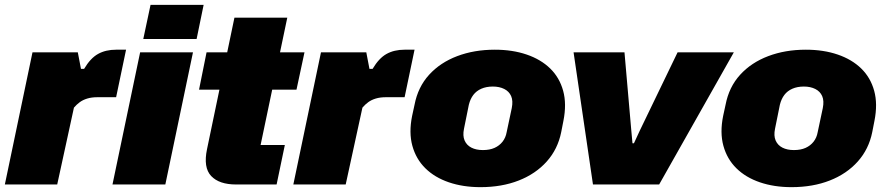

<svg xmlns="http://www.w3.org/2000/svg" viewBox="-38 -761 3650 792"><path d="M-18 0 96 -545H283L296 -477H309Q335 -521 366.5 -538.5Q398 -556 441 -556H482L441 -360H364Q340 -360 322 -354.5Q304 -349 291 -339.5Q278 -330 267 -317L198 0Z M426 0 540 -545H758L644 0ZM553 -600 583 -741H802L773 -600Z M936 0Q866 0 833 -35Q800 -70 816 -146L929 -688H1147L1037 -163H1137L1103 0ZM783 -391 814 -545H1218L1185 -391Z M1172 0 1286 -545H1473L1486 -477H1499Q1525 -521 1556.5 -538.5Q1588 -556 1631 -556H1672L1631 -360H1554Q1530 -360 1512 -354.5Q1494 -349 1481 -339.5Q1468 -330 1457 -317L1388 0Z M1944 11Q1872 11 1813.5 -9Q1755 -29 1716.5 -67Q1678 -105 1663 -159.5Q1648 -214 1662 -283L1672 -329Q1686 -402 1732 -452.5Q1778 -503 1848 -529.5Q1918 -556 2003 -556Q2076 -556 2134.5 -536Q2193 -516 2231.5 -478.5Q2270 -441 2285 -386.5Q2300 -332 2286 -262L2277 -216Q2263 -146 2217.5 -95Q2172 -44 2102 -16.5Q2032 11 1944 11ZM1954 -142Q1982 -142 2002 -151Q2022 -160 2035 -176.5Q2048 -193 2052 -216L2073 -315Q2079 -345 2070.5 -364.5Q2062 -384 2042 -394Q2022 -404 1995 -404Q1968 -404 1947.5 -395Q1927 -386 1914.5 -369.5Q1902 -353 1896 -329L1876 -230Q1870 -201 1878.5 -181.5Q1887 -162 1906.5 -152Q1926 -142 1954 -142Z M2408 0 2328 -545H2538L2566 -224L2571 -170H2577L2602 -224L2757 -545H2989L2681 0Z M3227 11Q3155 11 3096.5 -9Q3038 -29 2999.5 -67Q2961 -105 2946 -159.5Q2931 -214 2945 -283L2955 -329Q2969 -402 3015 -452.5Q3061 -503 3131 -529.5Q3201 -556 3286 -556Q3359 -556 3417.5 -536Q3476 -516 3514.5 -478.5Q3553 -441 3568 -386.5Q3583 -332 3569 -262L3560 -216Q3546 -146 3500.5 -95Q3455 -44 3385 -16.5Q3315 11 3227 11ZM3237 -142Q3265 -142 3285 -151Q3305 -160 3318 -176.5Q3331 -193 3335 -216L3356 -315Q3362 -345 3353.5 -364.5Q3345 -384 3325 -394Q3305 -404 3278 -404Q3251 -404 3230.5 -395Q3210 -386 3197.5 -369.5Q3185 -353 3179 -329L3159 -230Q3153 -201 3161.5 -181.5Q3170 -162 3189.5 -152Q3209 -142 3237 -142Z"/></svg>

Font: Hubot Sans Condensed ExtraLight Black
Style: Italic
Weight: 900
Italic angle: -12.0243°
Version: Version 2.000